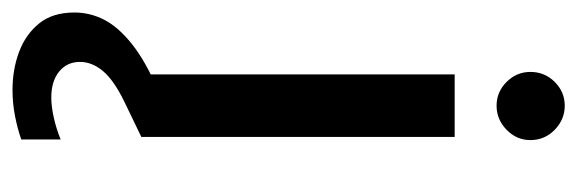

<svg xmlns="http://www.w3.org/2000/svg" viewBox="-359 -389 923 307"><g transform="rotate(90 102.5 -235.5)"><path d="M68 0V-501H168V0ZM118 -568Q96 -568 80 -584Q64 -600 64 -622Q64 -645 80 -661Q96 -677 118 -677Q140 -677 156.5 -661Q173 -645 173 -622Q173 -600 156.5 -584Q140 -568 118 -568ZM93 206Q60 206 32 195.5Q4 185 -13.5 163.5Q-31 142 -31 107Q-31 82 -19.5 59.5Q-8 37 19.5 15Q47 -7 94 -27L144 -49L168 0L112 27Q77 44 62.5 61.5Q48 79 48 98Q48 119 63.5 131.5Q79 144 105 144Q119 144 137 140Q155 136 172 129V192Q155 198 134.5 202Q114 206 93 206Z"/></g></svg>

Font: DM Sans 17pt Medium
Style: Regular
Weight: 500
Version: Version 4.004;gftools[0.9.30]